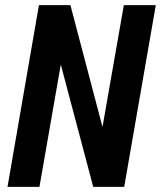

<svg xmlns="http://www.w3.org/2000/svg" viewBox="-20 -731 629 751"><path d="M465.8 0 589.4 -710.9H464.4L380.9 -234.4L255.4 -710.9H132.3L9.3 0H134.3L217.8 -478.5L344.7 0Z"/></svg>

Font: Roboto Mono SemiBold
Style: Italic
Weight: 600
Italic angle: -10°
Monospace: yes
Designer: Google
Version: Version 3.000